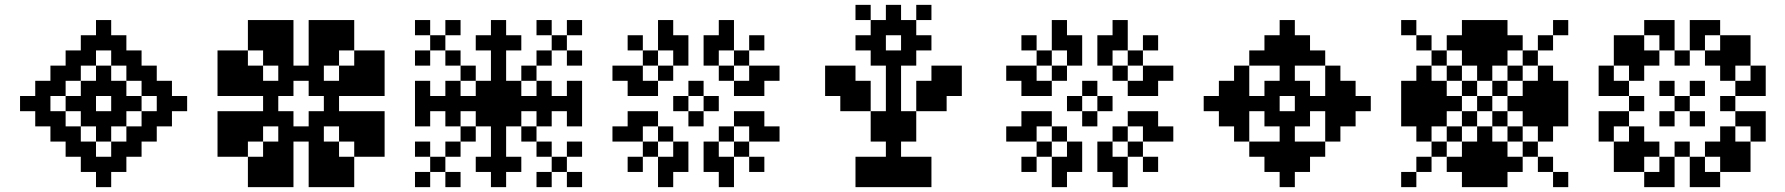

<svg xmlns="http://www.w3.org/2000/svg" viewBox="-20 -770 7343 790"><path d="M62.5 -375H125V-312.5H62.5ZM125 -437.5H187.5V-375H125ZM125 -375H187.5V-312.5H125ZM125 -312.5H187.5V-250H125ZM250 -375H312.5V-312.5H250ZM625 -375H687.5V-312.5H625ZM500 -375H562.5V-312.5H500ZM437.5 -687.5V-625H375V-687.5ZM500 -625V-562.5H437.5V-625ZM437.5 -625V-562.5H375V-625ZM375 -625V-562.5H312.5V-625ZM562.5 -562.5V-500H500V-562.5ZM500 -562.5V-500H437.5V-562.5ZM375 -562.5V-500H312.5V-562.5ZM312.5 -562.5V-500H250V-562.5ZM437.5 0H375V-62.5H437.5ZM500 -62.5H437.5V-125H500ZM437.5 -62.5H375V-125H437.5ZM375 -62.5H312.5V-125H375ZM562.5 -125H500V-187.5H562.5ZM500 -125H437.5V-187.5H500ZM375 -125H312.5V-187.5H375ZM312.5 -125H250V-187.5H312.5ZM562.5 -500H625V-437.5H562.5ZM562.5 -437.5H625V-375H562.5ZM562.5 -312.5H625V-250H562.5ZM562.5 -250H625V-187.5H562.5ZM625 -312.5H687.5V-250H625ZM625 -437.5H687.5V-375H625ZM687.5 -375H750V-312.5H687.5ZM187.5 -500H250V-437.5H187.5ZM187.5 -437.5H250V-375H187.5ZM187.5 -312.5H250V-250H187.5ZM187.5 -250H250V-187.5H187.5ZM312.5 -437.5H375V-375H312.5ZM312.5 -312.5H375V-250H312.5ZM437.5 -312.5H500V-250H437.5ZM437.5 -437.5H500V-375H437.5ZM250 -500H312.5V-437.5H250ZM500 -500H562.5V-437.5H500ZM500 -250H562.5V-187.5H500ZM250 -250H312.5V-187.5H250ZM375 -250H437.5V-187.5H375ZM375 -312.5H437.5V-250H375ZM437.5 -375H500V-312.5H437.5ZM375 -437.5H437.5V-375H375ZM312.5 -375H375V-312.5H312.5ZM375 -500H437.5V-437.5H375Z M1062.5 -437.5H1125V-375H1062.5ZM1062.5 -375H1125V-312.5H1062.5ZM1062.5 -312.5H1125V-250H1062.5ZM1250 -500H1312.5V-437.5H1250ZM1187.5 -500H1250V-437.5H1187.5ZM1125 -500H1187.5V-437.5H1125ZM1312.5 -437.5H1375V-375H1312.5ZM1312.5 -375H1375V-312.5H1312.5ZM1312.5 -312.5H1375V-250H1312.5ZM1250 -250H1312.5V-187.5H1250ZM1187.5 -250H1250V-187.5H1187.5ZM1125 -250H1187.5V-187.5H1125ZM1125 -562.5H1187.5V-500H1125ZM1125 -625H1187.5V-562.5H1125ZM1062.5 -687.5H1125V-625H1062.5ZM1062.5 -625H1125V-562.5H1062.5ZM1062.5 -562.5H1125V-500H1062.5ZM1000 -625H1062.5V-562.5H1000ZM1000 -500H1062.5V-437.5H1000ZM937.5 -562.5H1000V-500H937.5ZM1000 -437.5H1062.5V-375H1000ZM937.5 -437.5H1000V-375H937.5ZM1000 -312.5H1062.5V-250H1000ZM937.5 -312.5H1000V-250H937.5ZM1125 -187.5H1187.5V-125H1125ZM1125 -125H1187.5V-62.5H1125ZM1250 -187.5H1312.5V-125H1250ZM1250 -125H1312.5V-62.5H1250ZM1375 -312.5H1437.5V-250H1375ZM1437.5 -312.5H1500V-250H1437.5ZM1375 -437.5H1437.5V-375H1375ZM1437.5 -437.5H1500V-375H1437.5ZM1250 -562.5H1312.5V-500H1250ZM1250 -625H1312.5V-562.5H1250ZM1000 -250H1062.5V-187.5H1000ZM937.5 -187.5H1000V-125H937.5ZM1062.5 -187.5H1125V-125H1062.5ZM1000 -125H1062.5V-62.5H1000ZM1062.5 -125H1125V-62.5H1062.5ZM937.5 -250H1000V-187.5H937.5ZM937.5 -500H1000V-437.5H937.5ZM1312.5 -187.5H1375V-125H1312.5ZM1375 -250H1437.5V-187.5H1375ZM1312.5 -125H1375V-62.5H1312.5ZM1375 -125H1437.5V-62.5H1375ZM1437.5 -250H1500V-187.5H1437.5ZM1437.5 -187.5H1500V-125H1437.5ZM1312.5 -562.5H1375V-500H1312.5ZM1375 -500H1437.5V-437.5H1375ZM1437.5 -500H1500V-437.5H1437.5ZM1312.5 -625H1375V-562.5H1312.5ZM1375 -625H1437.5V-562.5H1375ZM1437.5 -562.5H1500V-500H1437.5ZM875 -500H937.5V-437.5H875ZM875 -250H937.5V-187.5H875ZM1062.5 -62.5H1125V0H1062.5ZM1312.5 -687.5H1375V-625H1312.5ZM1500 -500H1562.5V-437.5H1500ZM1500 -250H1562.5V-187.5H1500ZM1312.5 -62.5H1375V0H1312.5ZM1000 -62.5H1062.5V0H1000ZM1375 -62.5H1437.5V0H1375ZM875 -187.5H937.5V-125H875ZM875 -562.5H937.5V-500H875ZM1000 -687.5H1062.5V-625H1000ZM1375 -687.5H1437.5V-625H1375ZM1500 -562.5H1562.5V-500H1500ZM1500 -187.5H1562.5V-125H1500ZM875 -312.5H937.5V-250H875ZM875 -437.5H937.5V-375H875ZM1125 -687.5H1187.5V-625H1125ZM1250 -687.5H1312.5V-625H1250ZM1500 -437.5H1562.5V-375H1500ZM1500 -312.5H1562.5V-250H1500ZM1250 -62.5H1312.5V0H1250ZM1125 -62.5H1187.5V0H1125ZM1125 -312.5H1187.5V-250H1125ZM1125 -437.5H1187.5V-375H1125ZM1250 -437.5H1312.5V-375H1250ZM1250 -312.5H1312.5V-250H1250Z M2000 -687.5H2062.5V-625H2000ZM2000 -625H2062.5V-562.5H2000ZM2000 -562.5H2062.5V-500H2000ZM2000 -500H2062.5V-437.5H2000ZM2000 -437.5H2062.5V-375H2000ZM2000 -375H2062.5V-312.5H2000ZM2000 -312.5H2062.5V-250H2000ZM2000 -250H2062.5V-187.5H2000ZM2000 -187.5H2062.5V-125H2000ZM2000 -125H2062.5V-62.5H2000ZM2000 -62.5H2062.5V0H2000ZM2062.5 -375H2125V-312.5H2062.5ZM1937.5 -375H2000V-312.5H1937.5ZM1937.5 -437.5H2000V-375H1937.5ZM2062.5 -437.5H2125V-375H2062.5ZM2062.5 -312.5H2125V-250H2062.5ZM1937.5 -312.5H2000V-250H1937.5ZM1875 -250H1937.5V-187.5H1875ZM1812.5 -187.5H1875V-125H1812.5ZM1750 -125H1812.5V-62.5H1750ZM2125 -250H2187.5V-187.5H2125ZM2187.5 -187.5H2250V-125H2187.5ZM2250 -125H2312.5V-62.5H2250ZM2125 -500H2187.5V-437.5H2125ZM2187.5 -562.5H2250V-500H2187.5ZM2250 -625H2312.5V-562.5H2250ZM1875 -500H1937.5V-437.5H1875ZM1812.5 -562.5H1875V-500H1812.5ZM1750 -625H1812.5V-562.5H1750ZM1875 -375H1937.5V-312.5H1875ZM1812.5 -375H1875V-312.5H1812.5ZM1750 -375H1812.5V-312.5H1750ZM1687.5 -375H1750V-312.5H1687.5ZM2125 -375H2187.5V-312.5H2125ZM2187.5 -375H2250V-312.5H2187.5ZM2250 -375H2312.5V-312.5H2250ZM2312.5 -375H2375V-312.5H2312.5ZM1937.5 -125H2000V-62.5H1937.5ZM2062.5 -125H2125V-62.5H2062.5ZM1937.5 -625H2000V-562.5H1937.5ZM2062.5 -625H2125V-562.5H2062.5ZM1812.5 -437.5H1875V-375H1812.5ZM1812.5 -312.5H1875V-250H1812.5ZM2187.5 -437.5H2250V-375H2187.5ZM2187.5 -312.5H2250V-250H2187.5ZM2312.5 -437.5H2375V-375H2312.5ZM2312.5 -312.5H2375V-250H2312.5ZM1687.5 -437.5H1750V-375H1687.5ZM1687.5 -312.5H1750V-250H1687.5ZM1812.5 -62.5H1875V0H1812.5ZM1687.5 -187.5H1750V-125H1687.5ZM2187.5 -62.5H2250V0H2187.5ZM2312.5 -187.5H2375V-125H2312.5ZM2312.5 -62.5H2375V0H2312.5ZM1687.5 -62.5H1750V0H1687.5ZM1687.5 -562.5H1750V-500H1687.5ZM1812.5 -687.5H1875V-625H1812.5ZM1687.5 -687.5H1750V-625H1687.5ZM2187.5 -687.5H2250V-625H2187.5ZM2312.5 -687.5H2375V-625H2312.5ZM2312.5 -562.5H2375V-500H2312.5Z M2750 -187.5H2812.5V-125H2750ZM2750 -125H2812.5V-62.5H2750ZM2562.5 -250H2625V-187.5H2562.5ZM2500 -250H2562.5V-187.5H2500ZM2687.5 -125H2750V-62.5H2687.5ZM2687.5 -62.5H2750V0H2687.5ZM2687.5 -250H2750V-187.5H2687.5ZM2625 -187.5H2687.5V-125H2625ZM2562.5 -125H2625V-62.5H2562.5ZM2625 -312.5H2687.5V-250H2625ZM2562.5 -312.5H2625V-250H2562.5ZM2937.5 -187.5V-125H2875V-187.5ZM2937.5 -125V-62.5H2875V-125ZM3125 -250V-187.5H3062.5V-250ZM3187.5 -250V-187.5H3125V-250ZM3000 -125V-62.5H2937.5V-125ZM3000 -62.5V0H2937.5V-62.5ZM3000 -250V-187.5H2937.5V-250ZM3062.5 -187.5V-125H3000V-187.5ZM3125 -125V-62.5H3062.5V-125ZM3062.5 -312.5V-250H3000V-312.5ZM3125 -312.5V-250H3062.5V-312.5ZM2750 -500V-562.5H2812.5V-500ZM2750 -562.5V-625H2812.5V-562.5ZM2562.5 -437.5V-500H2625V-437.5ZM2500 -437.5V-500H2562.5V-437.5ZM2687.5 -562.5V-625H2750V-562.5ZM2687.5 -625V-687.5H2750V-625ZM2687.5 -437.5V-500H2750V-437.5ZM2625 -500V-562.5H2687.5V-500ZM2562.5 -562.5V-625H2625V-562.5ZM2625 -375V-437.5H2687.5V-375ZM2562.5 -375V-437.5H2625V-375ZM2937.5 -500H2875V-562.5H2937.5ZM2937.5 -562.5H2875V-625H2937.5ZM3125 -437.5H3062.5V-500H3125ZM3187.5 -437.5H3125V-500H3187.5ZM3000 -562.5H2937.5V-625H3000ZM3000 -625H2937.5V-687.5H3000ZM3000 -437.5H2937.5V-500H3000ZM3062.5 -500H3000V-562.5H3062.5ZM3125 -562.5H3062.5V-625H3125ZM3062.5 -375H3000V-437.5H3062.5ZM3125 -375H3062.5V-437.5H3125ZM2812.5 -312.5H2875V-250H2812.5ZM2750 -375H2812.5V-312.5H2750ZM2812.5 -437.5H2875V-375H2812.5ZM2875 -375H2937.5V-312.5H2875Z M3500 -62.5H3562.5V0H3500ZM3562.5 -62.5H3625V0H3562.5ZM3625 -62.5H3687.5V0H3625ZM3687.5 -62.5H3750V0H3687.5ZM3750 -62.5H3812.5V0H3750ZM3625 -125H3687.5V-62.5H3625ZM3625 -187.5H3687.5V-125H3625ZM3625 -250H3687.5V-187.5H3625ZM3625 -312.5H3687.5V-250H3625ZM3625 -375H3687.5V-312.5H3625ZM3625 -437.5H3687.5V-375H3625ZM3625 -500H3687.5V-437.5H3625ZM3687.5 -562.5H3750V-500H3687.5ZM3687.5 -625H3750V-562.5H3687.5ZM3562.5 -625H3625V-562.5H3562.5ZM3562.5 -562.5H3625V-500H3562.5ZM3625 -562.5H3687.5V-500H3625ZM3562.5 -687.5H3625V-625H3562.5ZM3625 -687.5H3687.5V-625H3625ZM3687.5 -687.5H3750V-625H3687.5ZM3500 -625H3562.5V-562.5H3500ZM3750 -625H3812.5V-562.5H3750ZM3625 -750H3687.5V-687.5H3625ZM3500 -750H3562.5V-687.5H3500ZM3750 -750H3812.5V-687.5H3750ZM3562.5 -250H3625V-187.5H3562.5ZM3687.5 -250H3750V-187.5H3687.5ZM3812.5 -437.5H3875V-375H3812.5ZM3875 -437.5H3937.5V-375H3875ZM3500 -125H3562.5V-62.5H3500ZM3562.5 -125H3625V-62.5H3562.5ZM3687.5 -125H3750V-62.5H3687.5ZM3750 -125H3812.5V-62.5H3750ZM3562.5 -312.5H3625V-250H3562.5ZM3687.5 -312.5H3750V-250H3687.5ZM3500 -375H3562.5V-312.5H3500ZM3437.5 -375H3500V-312.5H3437.5ZM3500 -437.5H3562.5V-375H3500ZM3437.5 -437.5H3500V-375H3437.5ZM3437.5 -500H3500V-437.5H3437.5ZM3375 -500H3437.5V-437.5H3375ZM3375 -437.5H3437.5V-375H3375ZM3750 -375H3812.5V-312.5H3750ZM3812.5 -375H3875V-312.5H3812.5ZM3750 -437.5H3812.5V-375H3750ZM3812.5 -500H3875V-437.5H3812.5ZM3875 -500H3937.5V-437.5H3875Z M4370.2 -187.5H4432.7V-125H4370.2ZM4370.2 -125H4432.7V-62.5H4370.2ZM4182.7 -250H4245.2V-187.5H4182.7ZM4120.2 -250H4182.7V-187.5H4120.2ZM4307.7 -125H4370.2V-62.5H4307.7ZM4307.7 -62.5H4370.2V0H4307.7ZM4307.7 -250H4370.2V-187.5H4307.7ZM4245.2 -187.5H4307.7V-125H4245.2ZM4182.7 -125H4245.2V-62.5H4182.7ZM4245.2 -312.5H4307.7V-250H4245.2ZM4182.7 -312.5H4245.2V-250H4182.7ZM4557.7 -187.5V-125H4495.2V-187.5ZM4557.7 -125V-62.5H4495.2V-125ZM4745.2 -250V-187.5H4682.7V-250ZM4807.7 -250V-187.5H4745.2V-250ZM4620.2 -125V-62.5H4557.7V-125ZM4620.2 -62.5V0H4557.7V-62.5ZM4620.2 -250V-187.5H4557.7V-250ZM4682.7 -187.5V-125H4620.2V-187.5ZM4745.2 -125V-62.5H4682.7V-125ZM4682.7 -312.5V-250H4620.2V-312.5ZM4745.2 -312.5V-250H4682.7V-312.5ZM4370.2 -500V-562.5H4432.7V-500ZM4370.2 -562.5V-625H4432.7V-562.5ZM4182.7 -437.5V-500H4245.2V-437.5ZM4120.2 -437.5V-500H4182.7V-437.5ZM4307.7 -562.5V-625H4370.2V-562.5ZM4307.7 -625V-687.5H4370.2V-625ZM4307.7 -437.5V-500H4370.2V-437.5ZM4245.2 -500V-562.5H4307.7V-500ZM4182.7 -562.5V-625H4245.2V-562.5ZM4245.2 -375V-437.5H4307.7V-375ZM4182.7 -375V-437.5H4245.2V-375ZM4557.7 -500H4495.2V-562.5H4557.7ZM4557.7 -562.5H4495.2V-625H4557.7ZM4745.2 -437.5H4682.7V-500H4745.2ZM4807.7 -437.5H4745.2V-500H4807.7ZM4620.2 -562.5H4557.7V-625H4620.2ZM4620.2 -625H4557.7V-687.5H4620.2ZM4620.2 -437.5H4557.7V-500H4620.2ZM4682.7 -500H4620.2V-562.5H4682.7ZM4745.2 -562.5H4682.7V-625H4745.2ZM4682.7 -375H4620.2V-437.5H4682.7ZM4745.2 -375H4682.7V-437.5H4745.2ZM4432.7 -312.5H4495.2V-250H4432.7ZM4370.2 -375H4432.7V-312.5H4370.2ZM4432.7 -437.5H4495.2V-375H4432.7ZM4495.2 -375H4557.7V-312.5H4495.2Z M4932.7 -375H4995.2V-312.5H4932.7ZM4995.2 -437.5H5057.7V-375H4995.2ZM4995.2 -375H5057.7V-312.5H4995.2ZM4995.2 -312.5H5057.7V-250H4995.2ZM5057.7 -375H5120.2V-312.5H5057.7ZM5120.2 -375H5182.7V-312.5H5120.2ZM5182.7 -375H5245.2V-312.5H5182.7ZM5307.7 -375H5370.2V-312.5H5307.7ZM5495.2 -375H5557.7V-312.5H5495.2ZM5370.2 -375H5432.7V-312.5H5370.2ZM5432.7 -375H5495.2V-312.5H5432.7ZM5307.7 -687.5V-625H5245.2V-687.5ZM5370.2 -625V-562.5H5307.7V-625ZM5307.7 -625V-562.5H5245.2V-625ZM5245.2 -625V-562.5H5182.7V-625ZM5432.7 -562.5V-500H5370.2V-562.5ZM5370.2 -562.5V-500H5307.7V-562.5ZM5245.2 -562.5V-500H5182.7V-562.5ZM5182.7 -562.5V-500H5120.2V-562.5ZM5307.7 -562.5V-500H5245.2V-562.5ZM5307.7 -500V-437.5H5245.2V-500ZM5307.7 -437.5V-375H5245.2V-437.5ZM5307.7 0H5245.2V-62.5H5307.7ZM5370.2 -62.5H5307.7V-125H5370.2ZM5307.7 -62.5H5245.2V-125H5307.7ZM5245.2 -62.5H5182.7V-125H5245.2ZM5432.7 -125H5370.2V-187.5H5432.7ZM5370.2 -125H5307.7V-187.5H5370.2ZM5307.7 -125H5245.2V-187.5H5307.7ZM5245.2 -125H5182.7V-187.5H5245.2ZM5182.7 -125H5120.2V-187.5H5182.7ZM5307.7 -187.5H5245.2V-250H5307.7ZM5307.7 -250H5245.2V-312.5H5307.7ZM5432.7 -500H5495.2V-437.5H5432.7ZM5432.7 -437.5H5495.2V-375H5432.7ZM5432.7 -312.5H5495.2V-250H5432.7ZM5432.7 -250H5495.2V-187.5H5432.7ZM5495.2 -312.5H5557.7V-250H5495.2ZM5495.2 -437.5H5557.7V-375H5495.2ZM5557.7 -375H5620.2V-312.5H5557.7ZM5057.7 -500H5120.2V-437.5H5057.7ZM5057.7 -437.5H5120.2V-375H5057.7ZM5057.7 -312.5H5120.2V-250H5057.7ZM5057.7 -250H5120.2V-187.5H5057.7ZM5182.7 -437.5H5245.2V-375H5182.7ZM5182.7 -312.5H5245.2V-250H5182.7ZM5307.7 -312.5H5370.2V-250H5307.7ZM5307.7 -437.5H5370.2V-375H5307.7Z M5745.2 -62.5H5807.7V0H5745.2ZM5807.7 -125H5870.2V-62.5H5807.7ZM5870.2 -187.5H5932.7V-125H5870.2ZM5932.7 -250H5995.2V-187.5H5932.7ZM5995.2 -312.5H6057.7V-250H5995.2ZM6057.7 -375H6120.2V-312.5H6057.7ZM6120.2 -437.5H6182.7V-375H6120.2ZM6182.7 -500H6245.2V-437.5H6182.7ZM6245.2 -562.5H6307.7V-500H6245.2ZM6307.7 -625H6370.2V-562.5H6307.7ZM6370.2 -687.5H6432.7V-625H6370.2ZM5745.2 -687.5H5807.7V-625H5745.2ZM5807.7 -625H5870.2V-562.5H5807.7ZM5870.2 -562.5H5932.7V-500H5870.2ZM5932.7 -500H5995.2V-437.5H5932.7ZM5995.2 -437.5H6057.7V-375H5995.2ZM6120.2 -312.5H6182.7V-250H6120.2ZM6182.7 -250H6245.2V-187.5H6182.7ZM6245.2 -187.5H6307.7V-125H6245.2ZM6307.7 -125H6370.2V-62.5H6307.7ZM6370.2 -62.5H6432.7V0H6370.2ZM6182.7 -375H6245.2V-312.5H6182.7ZM6245.2 -375H6307.7V-312.5H6245.2ZM6245.2 -437.5H6307.7V-375H6245.2ZM6245.2 -312.5H6307.7V-250H6245.2ZM6307.7 -312.5H6370.2V-250H6307.7ZM6307.7 -250H6370.2V-187.5H6307.7ZM6307.7 -375H6370.2V-312.5H6307.7ZM6307.7 -437.5H6370.2V-375H6307.7ZM6307.7 -500H6370.2V-437.5H6307.7ZM6370.2 -437.5H6432.7V-375H6370.2ZM6370.2 -375H6432.7V-312.5H6370.2ZM6370.2 -312.5H6432.7V-250H6370.2ZM6057.7 -500H6120.2V-437.5H6057.7ZM6057.7 -562.5H6120.2V-500H6057.7ZM6120.2 -562.5H6182.7V-500H6120.2ZM5995.2 -562.5H6057.7V-500H5995.2ZM5995.2 -625H6057.7V-562.5H5995.2ZM5932.7 -625H5995.2V-562.5H5932.7ZM6057.7 -625H6120.2V-562.5H6057.7ZM6120.2 -625H6182.7V-562.5H6120.2ZM6182.7 -625H6245.2V-562.5H6182.7ZM6120.2 -687.5H6182.7V-625H6120.2ZM6057.7 -687.5H6120.2V-625H6057.7ZM5995.2 -687.5H6057.7V-625H5995.2ZM6057.7 -250H6120.2V-187.5H6057.7ZM6057.7 -187.5H6120.2V-125H6057.7ZM6120.2 -187.5H6182.7V-125H6120.2ZM5995.2 -187.5H6057.7V-125H5995.2ZM5995.2 -125H6057.7V-62.5H5995.2ZM6057.7 -125H6120.2V-62.5H6057.7ZM6120.2 -125H6182.7V-62.5H6120.2ZM6182.7 -125H6245.2V-62.5H6182.7ZM5932.7 -125H5995.2V-62.5H5932.7ZM5995.2 -62.5H6057.7V0H5995.2ZM6120.2 -62.5H6182.7V0H6120.2ZM6057.7 -62.5H6120.2V0H6057.7ZM5932.7 -375H5995.2V-312.5H5932.7ZM5870.2 -375H5932.7V-312.5H5870.2ZM5870.2 -437.5H5932.7V-375H5870.2ZM5870.2 -312.5H5932.7V-250H5870.2ZM5807.7 -312.5H5870.2V-250H5807.7ZM5807.7 -375H5870.2V-312.5H5807.7ZM5807.7 -437.5H5870.2V-375H5807.7ZM5807.7 -500H5870.2V-437.5H5807.7ZM5807.7 -250H5870.2V-187.5H5807.7ZM5745.2 -312.5H5807.7V-250H5745.2ZM5745.2 -375H5807.7V-312.5H5745.2ZM5745.2 -437.5H5807.7V-375H5745.2Z M6870.2 -375H6932.7V-312.5H6870.2ZM6807.7 -437.5H6870.2V-375H6807.7ZM6745.2 -562.5H6807.7V-500H6745.2ZM6682.7 -500H6745.2V-437.5H6682.7ZM6807.7 -312.5H6870.2V-250H6807.7ZM6682.7 -250H6745.2V-187.5H6682.7ZM6745.2 -187.5H6807.7V-125H6745.2ZM6932.7 -312.5H6995.2V-250H6932.7ZM6995.2 -187.5H7057.7V-125H6995.2ZM7057.7 -250H7120.2V-187.5H7057.7ZM6932.7 -437.5H6995.2V-375H6932.7ZM6995.2 -562.5H7057.7V-500H6995.2ZM7057.7 -500H7120.2V-437.5H7057.7ZM6807.7 -125H6870.2V-62.5H6807.7ZM6932.7 -125H6995.2V-62.5H6932.7ZM7120.2 -437.5H7182.7V-375H7120.2ZM7120.2 -312.5H7182.7V-250H7120.2ZM7182.7 -312.5H7245.2V-250H7182.7ZM7182.7 -437.5H7245.2V-375H7182.7ZM6807.7 -687.5H6870.2V-625H6807.7ZM6807.7 -625H6870.2V-562.5H6807.7ZM6932.7 -625H6995.2V-562.5H6932.7ZM6932.7 -687.5H6995.2V-625H6932.7ZM6557.7 -437.5H6620.2V-375H6557.7ZM6620.2 -437.5H6682.7V-375H6620.2ZM6620.2 -312.5H6682.7V-250H6620.2ZM6557.7 -312.5H6620.2V-250H6557.7ZM6745.2 -687.5H6807.7V-625H6745.2ZM6682.7 -625H6745.2V-562.5H6682.7ZM6557.7 -500H6620.2V-437.5H6557.7ZM6620.2 -562.5H6682.7V-500H6620.2ZM6995.2 -687.5H7057.7V-625H6995.2ZM7057.7 -625H7120.2V-562.5H7057.7ZM7120.2 -562.5H7182.7V-500H7120.2ZM7182.7 -500H7245.2V-437.5H7182.7ZM7120.2 -187.5H7182.7V-125H7120.2ZM7182.7 -250H7245.2V-187.5H7182.7ZM7057.7 -125H7120.2V-62.5H7057.7ZM6995.2 -62.5H7057.7V0H6995.2ZM6682.7 -125H6745.2V-62.5H6682.7ZM6745.2 -62.5H6807.7V0H6745.2ZM6557.7 -250H6620.2V-187.5H6557.7ZM6620.2 -187.5H6682.7V-125H6620.2ZM6932.7 -62.5H6995.2V0H6932.7ZM6807.7 -62.5H6870.2V0H6807.7ZM6682.7 -375H6745.2V-312.5H6682.7ZM7057.7 -375H7120.2V-312.5H7057.7ZM6870.2 -562.5H6932.7V-500H6870.2ZM6870.2 -187.5H6932.7V-125H6870.2ZM6682.7 -562.5H6745.2V-500H6682.7ZM7057.7 -562.5H7120.2V-500H7057.7ZM7057.7 -187.5H7120.2V-125H7057.7ZM6682.7 -187.5H6745.2V-125H6682.7ZM6620.2 -125H6682.7V-62.5H6620.2ZM7120.2 -125H7182.7V-62.5H7120.2ZM7120.2 -625H7182.7V-562.5H7120.2ZM6620.2 -625H6682.7V-562.5H6620.2Z"/></svg>

Font: Yarndings 12
Style: Regular
Weight: 400
Designer: Sarah Cadigan-Fried
Version: Version 1.000; ttfautohint (v1.8.4.7-5d5b)